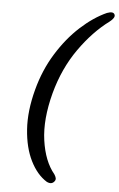

<svg xmlns="http://www.w3.org/2000/svg" viewBox="-58 -776 586 942"><g transform="rotate(5 234.5 -305.5)"><path d="M112 -325Q138 -423.5 188.5 -505Q239 -586.5 302.2 -644.2Q365.5 -702 430 -731Q462 -743 468.5 -725.5Q474 -711.5 447.5 -690.5Q368 -632 300.2 -536Q232.5 -440 199 -316Q164 -184 178.5 -81.8Q193 20.5 242 79.5Q248.5 89 250.5 97.8Q252.5 106.5 246.5 114Q233 132 208.5 120Q160 90 128 26Q96 -38 89.8 -128Q83.5 -218 112 -325Z"/></g></svg>

Font: Fraunces 72pt SuperSoft
Style: Italic
Weight: 400
Italic angle: -16°
Version: Version 1.000;[b76b70a41]